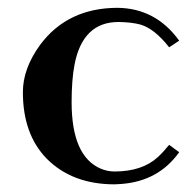

<svg xmlns="http://www.w3.org/2000/svg" viewBox="-20 -464 502 496"><path d="M165 -200.2Q165 -60.5 240.2 -28.3Q257.3 -21 275.9 -21Q347.2 -21 387.7 -58.1Q401.9 -71.3 417 -89.8L442.9 -70.8Q389.6 3.9 293.9 11.2Q284.7 11.7 275.9 12.2Q166.5 12.2 100.6 -54.2Q39.1 -117.2 39.1 -226.1Q39.1 -287.1 84 -348.6Q154.8 -443.4 283.2 -443.8Q382.3 -442.9 442.9 -358.9L417 -341.8Q379.4 -389.6 343.3 -400.4Q320.3 -406.7 286.1 -407.2Q193.4 -407.2 172.4 -296.4Q165 -257.3 165 -200.2Z"/></svg>

Font: Linux Libertine O
Style: Semibold
Weight: 700
Designer: Philipp H. Poll
Foundry: Philipp H. Poll
Version: Version 5.0.0